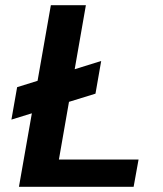

<svg xmlns="http://www.w3.org/2000/svg" viewBox="-20 -720 627 740"><path d="M24 -259 46 -384 370 -485 348 -359ZM53 0 176 -700H311L207 -105H514L495 0Z"/></svg>

Font: DM Sans 16pt
Style: Bold Italic
Weight: 700
Italic angle: -10°
Version: Version 4.004;gftools[0.9.30]